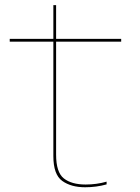

<svg xmlns="http://www.w3.org/2000/svg" viewBox="-20 -746 562 770"><path d="M321.5 5Q366.5 5 407.5 -6.5V-17.5Q367.5 -6 323.5 -6Q267 -6 236 -30.5Q205 -55 205 -125.5V-579H466V-590H205V-725.5H194V-590H19V-579H194V-120Q194 -46 229.5 -20.5Q265 5 321.5 5Z"/></svg>

Font: Anybody SemiExpanded Thin
Style: Regular
Weight: 250
Width: 6
Version: Version 1.113;gftools[0.9.25]